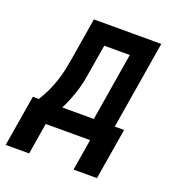

<svg xmlns="http://www.w3.org/2000/svg" viewBox="-175 -620 799 870"><g transform="rotate(20 224.5 -184.5)"><path d="M-51 151 -10 -96H19Q36 -123 49 -151Q62 -179 71.5 -208Q81 -237 87 -266.5Q93 -296 98 -325L130 -520H455L385 -96H430L389 151H276L301 0H87L62 151ZM132 -96H284L338 -424H215L196 -311Q192 -284 187 -256.5Q182 -229 174 -202Q166 -175 155.5 -148.5Q145 -122 132 -96Z"/></g></svg>

Font: Iosevka Term Curly Oblique
Style: Bold
Weight: 700
Italic angle: -9°
Designer: Belleve Invis
Foundry: Belleve Invis
Version: Version 32.3.0